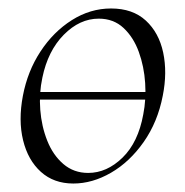

<svg xmlns="http://www.w3.org/2000/svg" viewBox="-20 -419 436 453"><path d="M62 -184V-202H343V-184ZM153 14Q107 14 76.5 -13.5Q46 -41 34.5 -88Q23 -135 34 -193Q45 -251 75.5 -297.5Q106 -344 149.5 -371.5Q193 -399 242 -399Q293 -399 324 -370.5Q355 -342 365 -295Q375 -248 364 -193Q352 -131 319 -84Q286 -37 242 -11.5Q198 14 153 14ZM188 -11Q232 -11 269 -47Q306 -83 318 -149Q325 -184 322.5 -223Q320 -262 307.5 -296.5Q295 -331 271.5 -353Q248 -375 213 -375Q168 -375 130.5 -337Q93 -299 80 -236Q72 -199 75 -160Q78 -121 91.5 -87Q105 -53 129.5 -32Q154 -11 188 -11Z"/></svg>

Font: Cormorant Light
Style: Italic
Weight: 300
Italic angle: -10°
Designer: Christian Thalmann (Catharsis Fonts)
Foundry: Catharsis Fonts
Version: Version 4.000